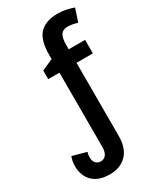

<svg xmlns="http://www.w3.org/2000/svg" viewBox="-251 -846 977 1169"><g transform="rotate(-30 238.0 -261.5)"><path d="M157 242Q78 242 37 201Q-4 160 -4 92Q-4 72 -0.5 56Q3 40 8 28L106 55Q100 72 100 90Q100 118 114 132Q128 146 148 146Q171 146 185 128Q199 110 199 74V-448H120V-508L199 -544V-575Q199 -677 241.5 -721Q284 -765 366 -765Q400 -765 428 -759Q456 -753 480 -744L450 -654Q434 -659 416.5 -662.5Q399 -666 380 -666Q348 -666 333.5 -644Q319 -622 319 -575V-543H434V-448H319V67Q319 152 275 197Q231 242 157 242Z"/></g></svg>

Font: Noto Sans SemiCondensed SemiBold
Style: Regular
Weight: 600
Width: 4
Designer: Monotype Design Team
Foundry: Monotype Imaging Inc.
Version: Version 2.013; ttfautohint (v1.8.4.7-5d5b)